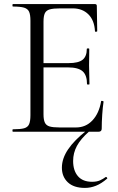

<svg xmlns="http://www.w3.org/2000/svg" viewBox="-20 -645 577 940"><path d="M462 0H43Q41 0 41 -6Q41 -12 43 -12Q80 -12 98 -17Q116 -22 122.5 -37Q129 -52 129 -81V-544Q129 -573 122.5 -587.5Q116 -602 98 -607.5Q80 -613 43 -613Q41 -613 41 -619Q41 -625 43 -625H445Q454 -625 454 -616L456 -493Q456 -490 450.5 -489.5Q445 -489 445 -492Q442 -546 412.5 -575Q383 -604 336 -604H275Q241 -604 223.5 -599Q206 -594 199.5 -580Q193 -566 193 -539V-85Q193 -59 199.5 -45Q206 -31 222.5 -26Q239 -21 272 -21H352Q400 -21 432.5 -55.5Q465 -90 475 -149Q475 -152 481 -151Q487 -150 487 -147Q483 -121 480.5 -84Q478 -47 478 -15Q478 0 462 0ZM406 -233Q406 -277 384.5 -296Q363 -315 313 -315H163V-336H316Q364 -336 384.5 -352.5Q405 -369 405 -406Q405 -408 411 -408Q417 -408 417 -406Q417 -376 416.5 -359.5Q416 -343 416 -325Q416 -302 417 -280Q418 -258 418 -233Q418 -231 412 -231Q406 -231 406 -233ZM404 -6 416 -1Q375 35 356.5 69.5Q338 104 338 143Q338 190 361.5 217.5Q385 245 431 245Q454 245 469.5 238Q485 231 497 222Q500 220 503.5 224Q507 228 504 230Q476 254 449.5 264.5Q423 275 396 275Q341 275 312 247.5Q283 220 283 176Q283 131 313.5 86Q344 41 404 -6Z"/></svg>

Font: Cormorant Garamond Light
Style: Regular
Weight: 400
Version: Version 4.001